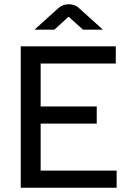

<svg xmlns="http://www.w3.org/2000/svg" viewBox="-20 -887 609 907"><path d="M78 0V-668H527V-587H172V-384H437V-303H172V-81H531V0ZM143 -747 255 -848Q266 -858 279 -862.5Q292 -867 305 -867Q318 -867 331 -862.5Q344 -858 354 -848L466 -747H372L304 -808L237 -747Z"/></svg>

Font: Atkinson Hyperlegible Next
Style: Regular
Weight: 400
Designer: Elliott Scott, Megan Eiswerth, Linus Boman, Theodore Petrosky, Letters from Sweden
Foundry: Applied Design Works, Letters from Sweden
Version: Version 2.001